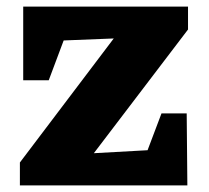

<svg xmlns="http://www.w3.org/2000/svg" viewBox="-20 -559 631 579"><path d="M40 0V-69L323 -443L172 -437L127 -317H50V-539H547V-470L263 -97L425 -106L467 -217H543L545 0Z"/></svg>

Font: Piazzolla SC ExtraBold
Style: Regular
Weight: 800
Designer: Juan Pablo del Peral
Foundry: Huerta Tipografica
Version: Version 1.330